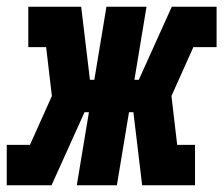

<svg xmlns="http://www.w3.org/2000/svg" viewBox="-44 -550 664 570"><path d="M-24 0V-120H45L110 -265L93 -410H40V-530H197L223 -313H236L272 -530H391L355 -313H368L466 -530H599V-410H530L465 -265L482 -120H535V0H378L352 -217H339L303 0H184L220 -217H207L109 0Z"/></svg>

Font: Iosevka Slab HvExObl
Style: Regular
Weight: 900
Width: 7
Italic angle: -9°
Monospace: yes
Designer: Belleve Invis
Foundry: Belleve Invis
Version: Version 11.1.1; ttfautohint (v1.8.3)